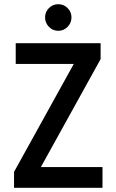

<svg xmlns="http://www.w3.org/2000/svg" viewBox="-20 -896 555 916"><path d="M47 -76 332 -591H55V-690H460V-614L175 -99H469V0H47ZM195 -813Q195 -839 213.5 -857.5Q232 -876 258 -876Q284 -876 302.5 -857.5Q321 -839 321 -813Q321 -787 302.5 -768Q284 -749 258 -749Q232 -749 213.5 -768Q195 -787 195 -813Z"/></svg>

Font: Radio Canada Condensed Medium
Style: Regular
Weight: 500
Width: 3
Designer: Charles Daoud, Etienne Aubert Bonn, Alexandre Saumier Demers, Jacques Le Bailly
Foundry: Radio-Canada
Version: Version 2.104; ttfautohint (v1.8.4.7-5d5b);gftools[0.9.28.de